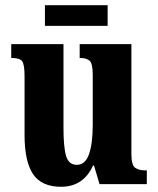

<svg xmlns="http://www.w3.org/2000/svg" viewBox="-20 -705 604 735"><path d="M214 10Q139 10 106.5 -38.5Q74 -87 74 -188V-413Q74 -456 65.5 -469.5Q57 -483 26 -483H23V-536H223V-216Q223 -142 233 -108Q243 -74 274 -74Q307 -74 321 -115.5Q335 -157 335 -227V-419Q335 -463 322.5 -473Q310 -483 288 -483H285V-536H483V-116Q483 -73 497 -63Q511 -53 533 -53H542V0H361L340 -71H336Q299 10 214 10ZM152 -606V-685H392V-606Z"/></svg>

Font: Noto Serif Ethiopic ExtraCondensed ExtraBold
Style: Regular
Weight: 800
Width: 2
Designer: Monotype Design Team
Foundry: Monotype Imaging Inc.
Version: Version 2.102; ttfautohint (v1.8.4.7-5d5b)